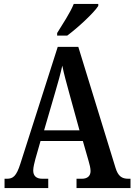

<svg xmlns="http://www.w3.org/2000/svg" viewBox="-20 -951 680 971"><path d="M269 -771H320C374 -811 455 -886 477 -921V-931H353C335 -886 296 -828 269 -784ZM3 0H224V-47H194C162 -47 148 -63 148 -89C148 -106 155 -131 159 -147L185 -238H399L428 -137C433 -121 438 -100 438 -86C438 -60 421 -47 394 -47H367V0H640V-47H629C596 -47 577 -60 564 -103L376 -714H272L83 -123C63 -60 46 -47 15 -47H3ZM203 -292 259 -484C273 -531 286 -578 295 -619C303 -578 317 -529 331 -477L382 -292Z"/></svg>

Font: Noto Serif Condensed Semi
Style: Regular
Weight: 600
Width: 3
Designer: Monotype Design Team
Foundry: Monotype Imaging Inc.
Version: Version 1.002